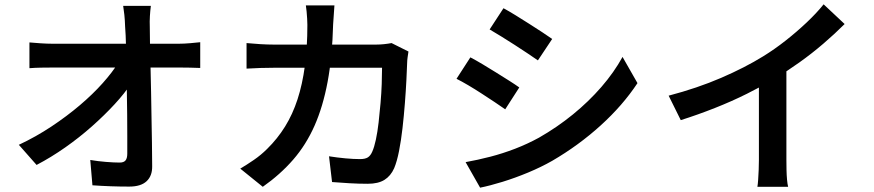

<svg xmlns="http://www.w3.org/2000/svg" viewBox="-20 -823 4040 887"><path d="M677 -796Q674 -774 672.5 -748.5Q671 -723 672 -700Q672 -662 673 -614Q674 -566 675.5 -510.5Q677 -455 678 -396Q679 -337 680 -277.5Q681 -218 682 -162Q683 -106 683 -56Q684 -11 657.5 14Q631 39 577 39Q534 39 491.5 37.5Q449 36 407 33L397 -84Q432 -78 469.5 -75Q507 -72 533 -72Q552 -72 560 -82Q568 -92 568 -113Q568 -148 568 -194Q568 -240 567.5 -293.5Q567 -347 566 -402.5Q565 -458 564 -512Q563 -566 562 -614Q561 -662 558 -700Q557 -731 554.5 -754.5Q552 -778 549 -796ZM116 -627Q138 -625 167.5 -623Q197 -621 221 -621Q235 -621 271 -621Q307 -621 357 -621Q407 -621 463.5 -621Q520 -621 576 -621Q632 -621 680.5 -621Q729 -621 762.5 -621Q796 -621 807 -621Q830 -621 859 -623.5Q888 -626 905 -628V-509Q883 -510 857.5 -510.5Q832 -511 812 -511Q803 -511 769.5 -511Q736 -511 686.5 -511Q637 -511 580 -511Q523 -511 465 -511Q407 -511 356 -511Q305 -511 270 -511Q235 -511 224 -511Q198 -511 170 -510.5Q142 -510 116 -508ZM67 -154Q146 -191 217.5 -238.5Q289 -286 349 -337Q409 -388 454.5 -439Q500 -490 527 -534H585L586 -438Q557 -393 510 -342Q463 -291 405 -239.5Q347 -188 281.5 -142Q216 -96 149 -61Z M1525 -798Q1524 -780 1522 -754.5Q1520 -729 1519 -711Q1515 -560 1493.5 -445Q1472 -330 1433 -242Q1394 -154 1334.5 -85.5Q1275 -17 1194 40L1090 -44Q1119 -61 1152.5 -84Q1186 -107 1214 -135Q1262 -182 1297 -238.5Q1332 -295 1354.5 -364Q1377 -433 1388.5 -518.5Q1400 -604 1400 -708Q1400 -720 1399 -736.5Q1398 -753 1396.5 -769.5Q1395 -786 1393 -798ZM1867 -585Q1865 -573 1863 -558Q1861 -543 1861 -534Q1860 -503 1857.5 -453.5Q1855 -404 1850.5 -346Q1846 -288 1839.5 -231Q1833 -174 1823.5 -125.5Q1814 -77 1801 -46Q1785 -10 1756 8Q1727 26 1679 26Q1637 26 1594 23.5Q1551 21 1514 18L1500 -101Q1538 -95 1575.5 -91.5Q1613 -88 1643 -88Q1667 -88 1679.5 -96Q1692 -104 1700 -123Q1709 -143 1716.5 -178Q1724 -213 1729 -256.5Q1734 -300 1738 -346.5Q1742 -393 1743.5 -435Q1745 -477 1745 -510H1246Q1219 -510 1184 -509Q1149 -508 1119 -506V-624Q1149 -621 1183 -619Q1217 -617 1245 -617H1717Q1736 -617 1754.5 -619Q1773 -621 1789 -624Z M2306 -785Q2330 -772 2361 -753Q2392 -734 2424 -713.5Q2456 -693 2484.5 -674.5Q2513 -656 2531 -643L2465 -544Q2445 -558 2416.5 -577Q2388 -596 2357 -616Q2326 -636 2296 -654.5Q2266 -673 2242 -687ZM2131 -74Q2187 -84 2245 -99Q2303 -114 2360 -136Q2417 -158 2470 -187Q2554 -235 2627 -294.5Q2700 -354 2758.5 -421.5Q2817 -489 2856 -560L2925 -439Q2857 -336 2755 -243.5Q2653 -151 2531 -80Q2480 -51 2420 -26Q2360 -1 2301.5 17Q2243 35 2198 44ZM2153 -558Q2178 -545 2209 -526.5Q2240 -508 2272 -488Q2304 -468 2332.5 -450Q2361 -432 2379 -419L2314 -318Q2293 -333 2265 -351.5Q2237 -370 2205.5 -390.5Q2174 -411 2143.5 -429Q2113 -447 2089 -459Z M3069 -381Q3202 -416 3312 -463.5Q3422 -511 3506 -563Q3558 -595 3609.5 -635.5Q3661 -676 3707 -719.5Q3753 -763 3785 -803L3882 -712Q3837 -667 3784 -621.5Q3731 -576 3673.5 -535Q3616 -494 3557 -458Q3501 -425 3431 -390Q3361 -355 3282.5 -324Q3204 -293 3125 -268ZM3486 -504 3613 -536V-84Q3613 -63 3613.5 -38.5Q3614 -14 3616 7.5Q3618 29 3621 40H3479Q3481 29 3482.5 7.5Q3484 -14 3485 -38.5Q3486 -63 3486 -84Z"/></svg>

Font: Noto Sans SC SemiBold
Style: Regular
Weight: 600
Designer: Ryoko NISHIZUKA 西塚涼子 (kana, bopomofo & ideographs); Paul D. Hunt (Latin, Greek & Cyrillic); Sandoll Communications 산돌커뮤니
Foundry: Adobe
Version: Version 2.004-H2;hotconv 1.0.118;makeotfexe 2.5.65603